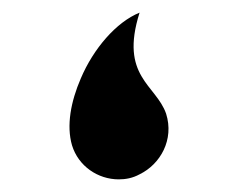

<svg xmlns="http://www.w3.org/2000/svg" viewBox="-20 -708 377 304"><path d="M201 -432C234 -448 256 -487 243 -528C227 -574 169 -587 201 -688C164 -673 128 -631 108 -584C92 -547 85 -509 94 -478C104 -445 135 -424 168 -424C179 -424 190 -426 201 -432Z"/></svg>

Font: Mesarto
Style: Regular
Weight: 700
Designer: Mohamed Gaber
Foundry: Kief Type Foundry
Version: Version 2.020